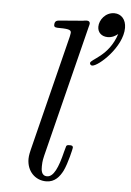

<svg xmlns="http://www.w3.org/2000/svg" viewBox="-53 -776 566 827"><g transform="rotate(5 229.5 -362.5)"><path d="M322 -513C322 -508 326 -503 332 -503C359 -503 459 -594 459 -677C459 -713 438 -736 408 -736C370 -736 344 -702 344 -672C344 -647 362 -631 388 -631C406 -631 417 -637 432 -648C400 -549 322 -530 322 -513ZM94 -79C94 -26 130 11 178 11C216 11 236 -16 249 -41C266 -76 280 -140 280 -143C280 -153 272 -153 265 -153C260 -153 254 -153 251 -148L244 -123C227 -53 208 -11 180 -11C154 -11 154 -38 154 -52C154 -59 154 -74 160 -98L303 -669C304 -672 306 -680 306 -682C306 -691 300 -694 292 -694C289 -694 279 -693 276 -692L177 -684C165 -683 154 -682 154 -663C154 -652 164 -652 178 -652C226 -652 228 -645 228 -635C228 -632 225 -619 225 -618L100 -118C99 -114 94 -94 94 -79Z"/></g></svg>

Font: CMU Serif
Style: Italic
Weight: 500
Italic angle: -14.04°
Version: Version 0.7.0